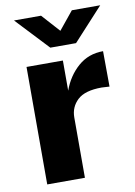

<svg xmlns="http://www.w3.org/2000/svg" viewBox="-84 -798 598 853"><g transform="rotate(-10 214.5 -371.5)"><path d="M59 -530H223V-394Q246 -458 293 -499Q340 -540 406 -540L407 -380Q381 -382 372 -382Q296 -382 262.5 -350.5Q229 -319 229 -272V0H59ZM429 -743 294 -596H178L40 -743H162L235 -662L301 -743Z"/></g></svg>

Font: Morrison
Style: Bold
Weight: 700
Designer: Pablo Impallari, Rodrigo Fuenzalida (Modified by Dan O. Williams)
Version: Version 0.03;June 6, 2019;FontCreator 11.5.0.2425 64-bit; tt